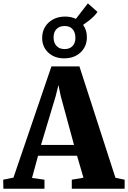

<svg xmlns="http://www.w3.org/2000/svg" viewBox="-50 -1150 780 1170"><path d="M32 -67.5 263.5 -745.5H434L653.5 -66.5L709.5 -55V0H387.5V-55L458.5 -67L419.5 -201H182L145 -65.5L221 -55V0H-29.5L-30.5 -55ZM401 -267 320 -565 306 -632 289.5 -564.5 200 -267ZM341 -794.5Q281 -794.5 243.5 -830.2Q206 -866 207 -921Q208 -977.5 247.2 -1013.2Q286.5 -1049 348 -1049Q384 -1049 412.5 -1035L485.5 -1129.5L544 -1077.5Q536 -1065 521.8 -1050.8Q507.5 -1036.5 490.5 -1023.2Q473.5 -1010 456.5 -998.5Q480 -966 479.5 -922Q479 -866 440.5 -830.2Q402 -794.5 341 -794.5ZM343.5 -851Q374.5 -851 392 -869.2Q409.5 -887.5 409.5 -919Q409.5 -952 392.8 -971.8Q376 -991.5 344 -991.5Q312.5 -991.5 294.5 -973Q276.5 -954.5 276.5 -922Q276.5 -890 294 -870.5Q311.5 -851 343.5 -851Z"/></svg>

Font: Merriweather 48pt Black
Style: Regular
Weight: 900
Version: Version 2.100